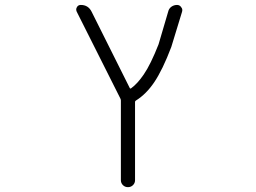

<svg xmlns="http://www.w3.org/2000/svg" viewBox="-20 -565 1040 781"><path d="M507.8 -207Q509.8 -203.1 513.7 -206.1Q539.1 -224.6 564.5 -261.7Q592.8 -302.7 625 -384.8L664.1 -517.6Q667 -530.3 677.2 -537.6Q687.5 -544.9 700.2 -544.9Q710.9 -544.9 716.8 -536.1Q721.7 -530.3 721.7 -524.4Q721.7 -521.5 720.7 -517.6L676.8 -374Q641.6 -281.2 607.4 -230.5Q575.2 -182.6 533.2 -156.2Q529.3 -154.3 529.3 -150.4V168Q529.3 179.7 521 188Q512.7 196.3 500.5 196.3Q488.3 196.3 480 188Q471.7 179.7 471.7 168V-156.2Q471.7 -160.2 469.7 -164.1L292 -517.6Q290 -522.5 290 -526.4Q290 -531.2 293 -536.1Q297.9 -544.9 308.6 -544.9Q338.9 -544.9 352.5 -517.6Z"/></svg>

Font: Rounded-L Mgen+ 1mn light
Style: Regular
Weight: 200
Designer: [Source Han Sans]
Ryoko NISHIZUKA  (kana & ideographs); Paul D. Hunt (Latin, Greek & Cyrillic); Wenlong ZHANG  (bopomofo
Version: Version 1.059.20150602